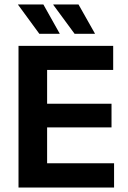

<svg xmlns="http://www.w3.org/2000/svg" viewBox="-20 -846 578 866"><path d="M63.5 0V-639H192.5V0ZM102 0V-109.5H494.5V0ZM138.5 -271.5V-378H483V-271.5ZM101.5 -530.5V-639H490.5V-530.5ZM175.5 -826 249 -695V-693.5H157.5L61.5 -824.5V-826ZM334 -826 408 -695V-693.5H316.5L220.5 -824V-826Z"/></svg>

Font: Anek Latin SemiBold
Style: Regular
Weight: 600
Designer: Yesha Goshar
Foundry: Ek Type
Version: Version 1.003